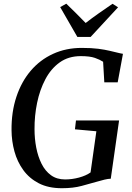

<svg xmlns="http://www.w3.org/2000/svg" viewBox="-20 -1011 714 1040"><path d="M315 8.5Q242 8.5 190.2 -18.2Q138.5 -45 106 -90Q73.5 -135 58.2 -190.8Q43 -246.5 42.5 -305Q41.5 -404.5 68.8 -486.5Q96 -568.5 146.5 -627.8Q197 -687 267.2 -719.2Q337.5 -751.5 423 -751.5Q475.5 -751.5 512 -746.8Q548.5 -742 574.2 -735.8Q600 -729.5 619.5 -725Q626 -723.5 632.5 -722Q639 -720.5 646 -719.5L617.5 -565H545L538.5 -676.5Q521 -688 493.8 -697.5Q466.5 -707 417.5 -707Q351 -707 303.5 -673Q256 -639 225.8 -581.8Q195.5 -524.5 181 -454.2Q166.5 -384 167 -311Q167 -260.5 176.2 -212Q185.5 -163.5 205 -124.2Q224.5 -85 256 -62Q287.5 -39 332.5 -39Q370 -39 408 -49.2Q446 -59.5 470.5 -77L502 -300L386 -310.5L391.5 -358.5H625L580 -43Q565 -42.5 546.2 -38Q527.5 -33.5 505.5 -27Q468 -16.5 422.5 -4Q377 8.5 315 8.5ZM399 -811 306 -972.5 339 -991Q365.5 -965.5 392 -939.2Q418.5 -913 444 -886.5Q478 -913 514.8 -938.8Q551.5 -964.5 589.5 -990.5L619.5 -971.5L471 -811Z"/></svg>

Font: Merriweather 60pt Medium
Style: Italic
Weight: 500
Italic angle: -7.8°
Version: Version 2.101